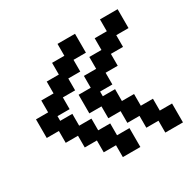

<svg xmlns="http://www.w3.org/2000/svg" viewBox="-174 -913 1228 1206"><g transform="rotate(-30 440.5 -309.5)"><path d="M693 101V15H605V-71H517V-156H428V-242H340V-377H428V-463H517V-549H605V-634H693V-720H821V-583H732V-498H644V-412H556V-327H467V-293H556V-207H644V-122H732V-36H821V101ZM385 101V15H296V-71H208V-156H119V-242H31V-377H119V-463H208V-549H296V-634H385V-720H512V-583H422V-498H335V-412H246V-327H158V-293H246V-207H335V-122H422V-36H512V101Z"/></g></svg>

Font: Pixelify Sans
Style: Bold
Weight: 700
Designer: Stefie Justprince
Foundry: Typecalism Foundryline
Version: Version 1.000